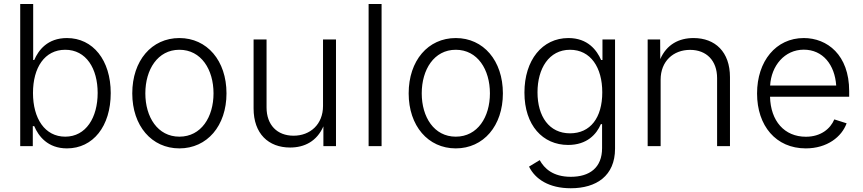

<svg xmlns="http://www.w3.org/2000/svg" viewBox="-20 -748 4420 983"><path d="M322.8 11.7C456.5 11.7 546.9 -101.6 546.9 -271.5C546.9 -439.9 456.1 -553.2 322.8 -553.2C222.7 -553.2 176.8 -490.7 155.3 -440.9H149.9V-727.5H83.5V0H147.9V-102.1H155.3C176.8 -51.3 224.1 11.7 322.8 11.7ZM314 -48.3C209.5 -48.3 148.9 -141.6 148.9 -272C148.9 -401.9 208.5 -493.2 314 -493.2C421.4 -493.2 480 -397 480 -272C480 -146.5 420.4 -48.3 314 -48.3Z M898.4 11.7C1040.5 11.7 1139.6 -104 1139.6 -270C1139.6 -437.5 1040 -553.2 898.4 -553.2C756.3 -553.2 657.2 -437.5 657.2 -270C657.2 -104 756.3 11.7 898.4 11.7ZM898.4 -48.3C787.1 -48.3 724.1 -148.9 724.1 -270C724.1 -391.6 787.1 -493.2 898.4 -493.2C1010.3 -493.2 1073.2 -391.6 1073.2 -270C1073.2 -148.9 1010.3 -48.3 898.4 -48.3Z M1465.3 7.3C1538.6 7.3 1602.1 -24.4 1635.7 -101.1V0H1700.2V-545.9H1633.8V-205.6C1633.8 -111.8 1568.8 -53.2 1482.9 -53.2C1398.9 -53.2 1344.7 -108.4 1344.7 -197.8V-545.9H1278.3V-192.9C1278.3 -63.5 1354.5 7.3 1465.3 7.3Z M1933.6 -727.5H1867.2V0H1933.6Z M2313.5 11.7C2455.6 11.7 2554.7 -104 2554.7 -270C2554.7 -437.5 2455.1 -553.2 2313.5 -553.2C2171.4 -553.2 2072.3 -437.5 2072.3 -270C2072.3 -104 2171.4 11.7 2313.5 11.7ZM2313.5 -48.3C2202.1 -48.3 2139.2 -148.9 2139.2 -270C2139.2 -391.6 2202.1 -493.2 2313.5 -493.2C2425.3 -493.2 2488.3 -391.6 2488.3 -270C2488.3 -148.9 2425.3 -48.3 2313.5 -48.3Z M2902.3 215.8C3033.2 215.8 3128.9 152.3 3128.9 13.2V-545.9H3064.5V-440.9H3057.6C3035.6 -490.7 2989.7 -553.2 2890.1 -553.2C2756.3 -553.2 2665 -440.4 2665 -273.9C2665 -106.4 2758.8 -5.9 2888.7 -5.9C2985.8 -5.9 3034.2 -61 3056.2 -112.3H3062.5V10.3C3062.5 110.8 2998.5 157.2 2902.3 157.2C2811 157.2 2766.6 114.3 2743.2 71.8L2688.5 105C2720.2 169.4 2791 215.8 2902.3 215.8ZM2898.4 -65.4C2792 -65.4 2731.9 -151.4 2731.9 -275.4C2731.9 -397 2790.5 -493.2 2898.4 -493.2C3004.4 -493.2 3063.5 -401.9 3063.5 -275.4C3063.5 -145 3002.4 -65.4 2898.4 -65.4Z M3362.3 -340.3C3362.3 -434.1 3426.8 -492.7 3513.2 -492.7C3597.2 -492.7 3651.4 -437.5 3651.4 -348.1V0H3717.3V-353C3717.3 -482.4 3641.6 -553.2 3530.8 -553.2C3456.5 -553.2 3393.6 -521 3360.4 -445.3L3359.9 -545.9H3295.9V0H3362.3Z M4105.5 11.7C4215.3 11.7 4289.6 -47.9 4314.5 -116.7L4251.5 -136.7C4231.4 -88.9 4182.6 -47.9 4106 -47.9C3995.6 -47.9 3925.3 -128.9 3922.4 -252.9H4327.6V-281.7C4327.6 -467.3 4214.8 -553.2 4095.2 -553.2C3952.6 -553.2 3856 -434.6 3856 -269.5C3856 -104 3952.6 11.7 4105.5 11.7ZM3922.9 -310.1C3928.7 -411.1 3996.6 -493.7 4095.2 -493.7C4192.9 -493.7 4253.9 -416.5 4261.2 -310.1Z"/></svg>

Font: Raveo Light
Style: Regular
Weight: 300
Designer: Jakub Foglar, Rasmus Andersson (Inter)
Foundry: Jakubfoglar.com
Version: Version 1.100;Glyphs 3.2.3 (3260)